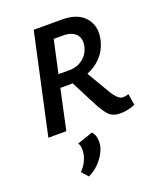

<svg xmlns="http://www.w3.org/2000/svg" viewBox="-171 -767 1002 1187"><g transform="rotate(-20 329.5 -173.5)"><path d="M609 -84 621 -10Q573 11 523 11Q474 11 447.5 -16.5Q421 -44 389 -107L308 -265Q302 -264 289 -264H227L170 0H52L195 -658H381Q487 -658 535 -598.5Q583 -539 560 -450Q546 -394 507.5 -352.5Q469 -311 414 -289L500 -143Q539 -77 571 -77Q591 -77 609 -84ZM245 -348H320Q367 -348 404 -375.5Q441 -403 453 -449Q466 -503 438.5 -533Q411 -563 353 -563H292ZM213 97 316 62Q346 94 336 158Q326 202 290 245.5Q254 289 206 311L168 269Q210 227 222 170Q230 121 213 97Z"/></g></svg>

Font: EauTest
Style: Bold Italic
Weight: 700
Italic angle: -12°
Designer: Christian Thalmann (Catharsis Fonts)
Version: Version 0.001;PS 000.001;hotconv 1.0.88;makeotf.lib2.5.64775